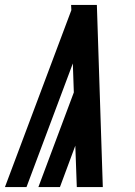

<svg xmlns="http://www.w3.org/2000/svg" viewBox="-24 -755 544 775"><path d="M286 0 280 -167 218 0H131L274 -382L270 -499L83 0H-4L264 -714L263 -735H367L391 0Z"/></svg>

Font: Iosevka Term Curly XBd Obl
Style: Regular
Weight: 800
Italic angle: -9°
Designer: Belleve Invis
Foundry: Belleve Invis
Version: Version 32.3.0